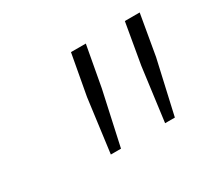

<svg xmlns="http://www.w3.org/2000/svg" viewBox="-66 -793 457 426"><g transform="rotate(-30 163.0 -579.5)"><path d="M113 -459H139L169 -596L188 -700H150L131 -596ZM252 -459H277L308 -596L326 -700H288L270 -596Z"/></g></svg>

Font: Fixel Display ExtraLight
Style: Italic
Weight: 200
Italic angle: -10°
Designer: AlfaBravo + MacPaw
Foundry: Kyrylo Tkachov, Marchela Mozhyna, Serhii Makarenko, Maria Weinstein, Zakhar Kryvoshyya
Version: Version 1.210;Glyphs 3.2 (3217)